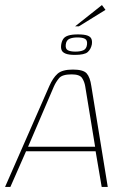

<svg xmlns="http://www.w3.org/2000/svg" viewBox="-30 -739 495 759"><path d="M-10 0 165 -399Q179 -431 197.5 -447.5Q216 -464 258 -464Q299 -464 312.5 -449Q326 -434 331 -399L396 0H372L348 -141H73L11 0ZM81 -159H346L307 -397Q304 -416 294.5 -430.5Q285 -445 253 -445Q216 -445 203.5 -430Q191 -415 183 -397ZM266 -522Q242 -522 229.5 -527Q217 -532 213.5 -541Q210 -550 212 -563Q214 -576 220 -585Q226 -594 240 -598.5Q254 -603 278 -603Q303 -603 315.5 -598.5Q328 -594 331.5 -585Q335 -576 333 -563Q329 -544 316.5 -533Q304 -522 266 -522ZM268 -535Q288 -535 300 -540.5Q312 -546 314 -563Q316 -580 306 -585.5Q296 -591 276 -591Q257 -591 244.5 -585.5Q232 -580 230 -563Q228 -546 238 -540.5Q248 -535 268 -535ZM267 -635 373 -719 387 -700 282 -635Z"/></svg>

Font: Genos Thin Thin
Style: Italic
Weight: 250
Italic angle: -8°
Version: Version 1.010